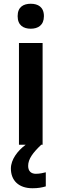

<svg xmlns="http://www.w3.org/2000/svg" viewBox="-20 -771 327 1023"><path d="M144 -751C105 -751 74 -734 74 -685C74 -636 105 -618 144 -618C182 -618 214 -636 214 -685C214 -734 182 -751 144 -751ZM130 113C130 76 155 43 200 0H207V-542H81V0H117C74 32 38 79 38 127C38 191 80 232 153 232C183 232 204 228 224 222V147C212 150 192 155 171 155C146 155 130 141 130 113Z"/></svg>

Font: Noto Sans Bamum SemiBold
Style: Regular
Weight: 600
Designer: Monotype Design Team
Foundry: Monotype Imaging Inc.
Version: Version 2.002